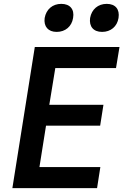

<svg xmlns="http://www.w3.org/2000/svg" viewBox="-20 -973 640 993"><path d="M508 -808C553 -808 586 -836 593 -880C600 -925 577 -953 532 -953C487 -953 454 -925 446 -880C440 -836 463 -808 508 -808ZM273 -808C318 -808 351 -836 358 -880C366 -925 342 -953 297 -953C252 -953 219 -925 211 -880C205 -836 229 -808 273 -808ZM44 0H482L499 -109H184L218 -323H498L515 -431H235L266 -621H580L598 -730H160Z"/></svg>

Font: JetBrains Mono
Style: Bold Italic
Weight: 558
Italic angle: -9°
Monospace: yes
Designer: Philipp Nurullin, Konstantin Bulenkov
Foundry: JetBrains
Version: Version 2.305